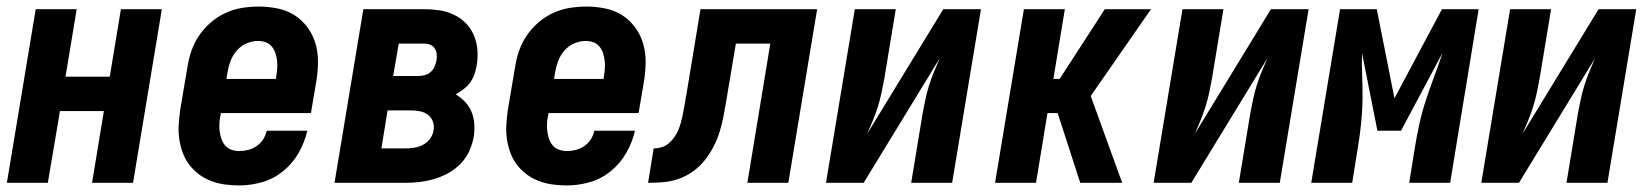

<svg xmlns="http://www.w3.org/2000/svg" viewBox="-20 -558 5040 586"><path d="M1 0 89 -530H214L180 -324H315L349 -530H474L386 0H261L297 -219H163L126 0Z M710 8Q688 8 666 5Q644 2 623.5 -6Q603 -14 586.5 -26.5Q570 -39 557.5 -55.5Q545 -72 537.5 -92.5Q530 -113 527 -134.5Q524 -156 525.5 -178.5Q527 -201 530 -223L552 -353Q556 -379 564.5 -403.5Q573 -428 588 -450Q603 -472 624 -490Q645 -508 669.5 -519Q694 -530 719.5 -534Q745 -538 770 -538Q799 -538 828 -532Q857 -526 880 -511Q903 -496 919.5 -473Q936 -450 943.5 -423Q951 -396 950.5 -366Q950 -336 945 -307L929 -213H654L653 -206Q650 -194 649.5 -181.5Q649 -169 650.5 -157Q652 -145 656 -133.5Q660 -122 667.5 -113.5Q675 -105 686.5 -101Q698 -97 710 -97Q724 -97 737.5 -100.5Q751 -104 763 -112Q775 -120 783 -132.5Q791 -145 794 -159H918Q910 -124 891.5 -91.5Q873 -59 844 -35.5Q815 -12 780 -2Q745 8 710 8ZM671 -317H822L823 -324Q825 -336 826 -348.5Q827 -361 825.5 -373Q824 -385 820.5 -396Q817 -407 809.5 -416Q802 -425 791 -429Q780 -433 767 -433Q750 -433 732.5 -425.5Q715 -418 702.5 -403.5Q690 -389 683.5 -371.5Q677 -354 674 -336Z M1001 0 1089 -530H1274Q1298 -530 1321.5 -526.5Q1345 -523 1365.5 -513Q1386 -503 1401.5 -487.5Q1417 -472 1426 -451Q1435 -430 1437 -406.5Q1439 -383 1435 -359Q1433 -346 1428.5 -332.5Q1424 -319 1415.5 -307Q1407 -295 1395 -286Q1383 -277 1371 -270Q1386 -261 1399 -247.5Q1412 -234 1419 -217Q1426 -200 1427.5 -180.5Q1429 -161 1426 -141Q1422 -119 1412.5 -97.5Q1403 -76 1386 -58.5Q1369 -41 1348 -29.5Q1327 -18 1304.5 -11.5Q1282 -5 1260 -2.5Q1238 0 1215 0ZM1180 -326H1256Q1266 -326 1276 -328.5Q1286 -331 1294 -338Q1302 -345 1306 -354Q1310 -363 1312 -373Q1314 -383 1313 -392.5Q1312 -402 1307 -410Q1302 -418 1293 -421.5Q1284 -425 1274 -425H1197ZM1144 -105H1215Q1229 -105 1243 -107Q1257 -109 1270 -115.5Q1283 -122 1292 -134Q1301 -146 1303 -159Q1306 -173 1301.5 -186Q1297 -199 1287 -207Q1277 -215 1263.5 -218Q1250 -221 1236 -221H1163Z M1710 8Q1688 8 1666 5Q1644 2 1623.5 -6Q1603 -14 1586.5 -26.5Q1570 -39 1557.5 -55.5Q1545 -72 1537.5 -92.5Q1530 -113 1527 -134.5Q1524 -156 1525.5 -178.5Q1527 -201 1530 -223L1552 -353Q1556 -379 1564.5 -403.5Q1573 -428 1588 -450Q1603 -472 1624 -490Q1645 -508 1669.5 -519Q1694 -530 1719.5 -534Q1745 -538 1770 -538Q1799 -538 1828 -532Q1857 -526 1880 -511Q1903 -496 1919.5 -473Q1936 -450 1943.5 -423Q1951 -396 1950.5 -366Q1950 -336 1945 -307L1929 -213H1654L1653 -206Q1650 -194 1649.5 -181.5Q1649 -169 1650.5 -157Q1652 -145 1656 -133.5Q1660 -122 1667.5 -113.5Q1675 -105 1686.5 -101Q1698 -97 1710 -97Q1724 -97 1737.5 -100.5Q1751 -104 1763 -112Q1775 -120 1783 -132.5Q1791 -145 1794 -159H1918Q1910 -124 1891.5 -91.5Q1873 -59 1844 -35.5Q1815 -12 1780 -2Q1745 8 1710 8ZM1671 -317H1822L1823 -324Q1825 -336 1826 -348.5Q1827 -361 1825.5 -373Q1824 -385 1820.5 -396Q1817 -407 1809.5 -416Q1802 -425 1791 -429Q1780 -433 1767 -433Q1750 -433 1732.5 -425.5Q1715 -418 1702.5 -403.5Q1690 -389 1683.5 -371.5Q1677 -354 1674 -336Z M1958 0 1975 -105Q1987 -105 1999 -108.5Q2011 -112 2020.5 -120Q2030 -128 2037.5 -138.5Q2045 -149 2050 -160.5Q2055 -172 2058 -183.5Q2061 -195 2063.5 -206.5Q2066 -218 2068 -230Q2070 -242 2072 -253Q2072 -256 2072.5 -258.5Q2073 -261 2074 -264L2118 -530H2474L2386 0H2261L2331 -425H2226L2196 -247Q2192 -223 2187.5 -200Q2183 -177 2176 -154.5Q2169 -132 2157.5 -110Q2146 -88 2130.5 -68.5Q2115 -49 2094.5 -34.5Q2074 -20 2051 -12Q2028 -4 2004.5 -2Q1981 0 1958 0Z M2501 0 2589 -530H2714L2679 -318Q2675 -296 2670.5 -275Q2666 -254 2659.5 -233Q2653 -212 2644.5 -191.5Q2636 -171 2627 -150L2859 -530H2974L2886 0H2761L2796 -212Q2800 -234 2804.5 -255Q2809 -276 2815.5 -297Q2822 -318 2830.5 -338.5Q2839 -359 2848 -380L2616 0Z M3017 0 3105 -530H3230L3195 -317H3214L3352 -530H3493L3309 -265L3405 0H3277L3208 -213H3177L3142 0Z M3501 0 3589 -530H3714L3679 -318Q3675 -296 3670.5 -275Q3666 -254 3659.5 -233Q3653 -212 3644.5 -191.5Q3636 -171 3627 -150L3859 -530H3974L3886 0H3761L3796 -212Q3800 -234 3804.5 -255Q3809 -276 3815.5 -297Q3822 -318 3830.5 -338.5Q3839 -359 3848 -380L3616 0Z M3982 0 4070 -530H4182L4236 -258L4381 -530H4493L4406 0H4281L4298 -106Q4304 -143 4312 -179.5Q4320 -216 4332 -252.5Q4344 -289 4357.5 -325Q4371 -361 4383 -397L4256 -159H4184L4137 -396Q4136 -360 4137.5 -324Q4139 -288 4138.5 -252Q4138 -216 4134 -179Q4130 -142 4124 -106L4107 0Z M4501 0 4589 -530H4714L4679 -318Q4675 -296 4670.5 -275Q4666 -254 4659.5 -233Q4653 -212 4644.5 -191.5Q4636 -171 4627 -150L4859 -530H4974L4886 0H4761L4796 -212Q4800 -234 4804.5 -255Q4809 -276 4815.5 -297Q4822 -318 4830.5 -338.5Q4839 -359 4848 -380L4616 0Z"/></svg>

Font: Iosevka Curly XBdObl
Style: Regular
Weight: 800
Italic angle: -9°
Monospace: yes
Designer: Belleve Invis
Foundry: Belleve Invis
Version: Version 11.1.0; ttfautohint (v1.8.3)